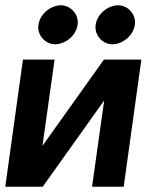

<svg xmlns="http://www.w3.org/2000/svg" viewBox="-22 -708 603 728"><path d="M490 -623C490 -658 461 -688 425 -688C384 -687 341 -651 340 -605C340 -570 369 -540 405 -540C446 -541 489 -577 490 -623ZM273 -623C273 -658 244 -688 208 -688C167 -687 124 -651 123 -605C123 -570 152 -540 188 -540C229 -541 272 -577 273 -623ZM65 -482 -2 0H140L373 -327L327 0H447L514 -482H372L139 -155L185 -482Z"/></svg>

Font: Cantarell
Style: BoldOblique
Weight: 700
Italic angle: -8°
Designer: Dave Crossland
Version: Version 0.024